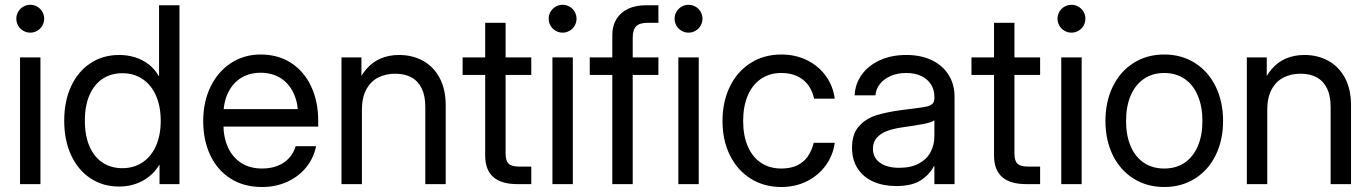

<svg xmlns="http://www.w3.org/2000/svg" viewBox="-20 -749 5577 781"><path d="M61.5 -515.6H144.5V0H61.5ZM46.4 -672.9Q46.4 -688 54 -701.2Q61.5 -714.4 74.7 -721.9Q87.9 -729.5 103 -729.5Q118.2 -729.5 131.3 -721.9Q144.5 -714.4 152.1 -701.2Q159.7 -688 159.7 -672.9Q159.7 -657.7 152.1 -644.5Q144.5 -631.3 131.3 -623.8Q118.2 -616.2 103 -616.2Q87.9 -616.2 74.7 -623.8Q61.5 -631.3 54 -644.5Q46.4 -657.7 46.4 -672.9Z M241.2 -257.8Q241.2 -336.9 269 -397.5Q296.9 -458 347.7 -491.7Q398.4 -525.4 464.8 -525.4Q498.5 -525.4 529.3 -515.9Q560.1 -506.3 585 -487.1Q609.9 -467.8 626 -439.5H627V-727.5H710V0H628.9V-78.1H627.9Q609.9 -48.8 584.5 -29.3Q559.1 -9.8 528.8 0Q498.5 9.8 464.8 9.8Q398.4 9.8 347.7 -23.9Q296.9 -57.6 269 -118.4Q241.2 -179.2 241.2 -257.8ZM633.8 -257.8Q633.8 -315.9 614.7 -359.6Q595.7 -403.3 560.3 -427.2Q524.9 -451.2 477.5 -451.2Q432.6 -451.2 398.2 -429Q363.8 -406.7 344.5 -363.3Q325.2 -319.8 325.2 -257.8Q325.2 -195.8 344.5 -152.6Q363.8 -109.4 397.9 -87.2Q432.1 -64.9 477.5 -64.9Q524.9 -64.9 560.3 -88.9Q595.7 -112.8 614.7 -156.2Q633.8 -199.7 633.8 -257.8Z M806.6 -256.8Q806.6 -334.5 836.4 -396Q866.2 -457.5 919.4 -492.4Q972.7 -527.3 1040 -527.3Q1110.8 -527.3 1163.8 -493.2Q1216.8 -459 1245.6 -397.7Q1274.4 -336.4 1274.4 -256.8V-233.9H850.6V-305.2H1228L1192.4 -280.3Q1192.4 -332 1173.6 -371.3Q1154.8 -410.6 1120.4 -431.9Q1085.9 -453.1 1040 -453.1Q994.6 -453.1 960.4 -431.9Q926.3 -410.6 907.5 -371.3Q888.7 -332 888.7 -280.3V-245.1Q888.7 -191.4 907 -150.4Q925.3 -109.4 960.9 -86.4Q996.6 -63.5 1045.9 -63.5Q1081.5 -63.5 1109.6 -74.7Q1137.7 -85.9 1156.2 -106.4Q1174.8 -127 1182.6 -154.3H1265.6Q1255.9 -105.5 1225.1 -67.9Q1194.3 -30.3 1147.9 -9.3Q1101.6 11.7 1045.9 11.7Q971.7 11.7 917.7 -22.7Q863.8 -57.1 835.2 -117.9Q806.6 -178.7 806.6 -256.8Z M1452.1 0H1369.1V-515.6H1450.2V-390.6H1426.8Q1443.4 -436.5 1469 -466.6Q1494.6 -496.6 1528.3 -511Q1562 -525.4 1603.5 -525.4Q1656.7 -525.4 1699.7 -502.2Q1742.7 -479 1767.8 -432.9Q1793 -386.7 1793 -320.3V0H1710V-314.5Q1710 -358.9 1695.6 -388.9Q1681.2 -418.9 1653.8 -434.1Q1626.5 -449.2 1587.9 -449.2Q1548.8 -449.2 1518.3 -433.6Q1487.8 -418 1470 -385Q1452.1 -352.1 1452.1 -301.8Z M2036.6 -656.2V-125Q2036.6 -94.7 2049.1 -83Q2061.5 -71.3 2093.3 -71.3H2141.1V0H2085.4Q2019 0 1986.3 -29.1Q1953.6 -58.1 1953.6 -116.2V-656.2ZM2141.1 -444.3H1861.8V-515.6H2141.1Z M2227.1 -515.6H2310.1V0H2227.1ZM2211.9 -672.9Q2211.9 -688 2219.5 -701.2Q2227.1 -714.4 2240.2 -721.9Q2253.4 -729.5 2268.6 -729.5Q2283.7 -729.5 2296.9 -721.9Q2310.1 -714.4 2317.6 -701.2Q2325.2 -688 2325.2 -672.9Q2325.2 -657.7 2317.6 -644.5Q2310.1 -631.3 2296.9 -623.8Q2283.7 -616.2 2268.6 -616.2Q2253.4 -616.2 2240.2 -623.8Q2227.1 -631.3 2219.5 -644.5Q2211.9 -657.7 2211.9 -672.9Z M2470.7 -607.4Q2470.7 -644 2487.3 -671.1Q2503.9 -698.2 2534.4 -712.9Q2564.9 -727.5 2606.4 -727.5H2658.2V-656.2H2614.3Q2581.5 -656.2 2567.6 -642.1Q2553.7 -627.9 2553.7 -594.7V0H2470.7ZM2658.2 -444.3H2378.9V-515.6H2658.2Z M2739.3 -515.6H2822.3V0H2739.3ZM2724.1 -672.9Q2724.1 -688 2731.7 -701.2Q2739.3 -714.4 2752.4 -721.9Q2765.6 -729.5 2780.8 -729.5Q2795.9 -729.5 2809.1 -721.9Q2822.3 -714.4 2829.8 -701.2Q2837.4 -688 2837.4 -672.9Q2837.4 -657.7 2829.8 -644.5Q2822.3 -631.3 2809.1 -623.8Q2795.9 -616.2 2780.8 -616.2Q2765.6 -616.2 2752.4 -623.8Q2739.3 -631.3 2731.7 -644.5Q2724.1 -657.7 2724.1 -672.9Z M2918.9 -256.8Q2918.9 -335.4 2949 -397Q2979 -458.5 3033.4 -492.9Q3087.9 -527.3 3158.2 -527.3Q3215.8 -527.3 3262.7 -504.2Q3309.6 -481 3339.1 -440.2Q3368.7 -399.4 3375.5 -347.7H3291.5Q3285.2 -378.4 3268.1 -402.1Q3251 -425.8 3223.1 -439Q3195.3 -452.1 3158.2 -452.1Q3110.4 -452.1 3075.2 -428Q3040 -403.8 3021.5 -359.9Q3002.9 -315.9 3002.9 -256.8Q3002.9 -198.2 3021.5 -154.5Q3040 -110.8 3075 -87.2Q3109.9 -63.5 3158.2 -63.5Q3195.8 -63.5 3222.4 -76.2Q3249 -88.9 3265.4 -112.1Q3281.7 -135.3 3290 -168H3375.5Q3368.7 -117.2 3338.9 -76.2Q3309.1 -35.2 3262.2 -11.7Q3215.3 11.7 3158.2 11.7Q3087.9 11.7 3033.4 -22.5Q2979 -56.6 2949 -117.7Q2918.9 -178.7 2918.9 -256.8Z M3445.8 -148.4Q3445.8 -203.6 3473.6 -235.1Q3501.5 -266.6 3544.2 -280Q3586.9 -293.5 3650.9 -301.8Q3672.4 -304.7 3693.8 -307.1Q3732.4 -312 3748.5 -315.4Q3764.6 -318.8 3772.7 -326.7Q3780.8 -334.5 3780.8 -350.6V-355.5Q3780.8 -383.8 3767.1 -405.5Q3753.4 -427.2 3727.5 -439.7Q3701.7 -452.1 3666.5 -452.1Q3631.3 -452.1 3603.5 -440.2Q3575.7 -428.2 3559.3 -407.5Q3543 -386.7 3541 -361.3H3456.5Q3458.5 -408.2 3485.6 -445.6Q3512.7 -482.9 3559.6 -504.2Q3606.4 -525.4 3666.5 -525.4Q3726.1 -525.4 3770.3 -504.2Q3814.5 -482.9 3838.6 -444.6Q3862.8 -406.2 3862.8 -355.5V0H3780.8V-73.2H3778.8Q3761.2 -38.6 3725.1 -15.4Q3689 7.8 3625.5 7.8Q3573.2 7.8 3532.7 -10Q3492.2 -27.8 3469 -63Q3445.8 -98.1 3445.8 -148.4ZM3780.8 -195.3V-259.8Q3772.5 -252 3738.3 -245.1Q3704.1 -238.3 3647 -230.5Q3613.8 -225.6 3588.1 -216.1Q3562.5 -206.5 3546.6 -188.7Q3530.8 -170.9 3530.8 -143.6Q3530.8 -119.6 3543.7 -102.3Q3556.6 -85 3580.6 -75.7Q3604.5 -66.4 3637.2 -66.4Q3685.5 -66.4 3718 -84Q3750.5 -101.6 3765.6 -130.9Q3780.8 -160.2 3780.8 -195.3Z M4106.4 -656.2V-125Q4106.4 -94.7 4118.9 -83Q4131.3 -71.3 4163.1 -71.3H4210.9V0H4155.3Q4088.9 0 4056.2 -29.1Q4023.4 -58.1 4023.4 -116.2V-656.2ZM4210.9 -444.3H3931.6V-515.6H4210.9Z M4296.9 -515.6H4379.9V0H4296.9ZM4281.7 -672.9Q4281.7 -688 4289.3 -701.2Q4296.9 -714.4 4310.1 -721.9Q4323.2 -729.5 4338.4 -729.5Q4353.5 -729.5 4366.7 -721.9Q4379.9 -714.4 4387.5 -701.2Q4395 -688 4395 -672.9Q4395 -657.7 4387.5 -644.5Q4379.9 -631.3 4366.7 -623.8Q4353.5 -616.2 4338.4 -616.2Q4323.2 -616.2 4310.1 -623.8Q4296.9 -631.3 4289.3 -644.5Q4281.7 -657.7 4281.7 -672.9Z M4476.6 -256.8Q4476.6 -335.4 4506.6 -397Q4536.6 -458.5 4591.1 -492.9Q4645.5 -527.3 4715.8 -527.3Q4786.1 -527.3 4840.6 -492.9Q4895 -458.5 4925 -397Q4955.1 -335.4 4955.1 -256.8Q4955.1 -178.7 4925 -117.7Q4895 -56.6 4840.6 -22.5Q4786.1 11.7 4715.8 11.7Q4645.5 11.7 4591.1 -22.5Q4536.6 -56.6 4506.6 -117.7Q4476.6 -178.7 4476.6 -256.8ZM4871.1 -256.8Q4871.1 -315.4 4852.5 -359.6Q4834 -403.8 4798.8 -428Q4763.7 -452.1 4715.8 -452.1Q4668 -452.1 4632.8 -428Q4597.7 -403.8 4579.1 -359.9Q4560.5 -315.9 4560.5 -256.8Q4560.5 -198.2 4579.1 -154.5Q4597.7 -110.8 4632.6 -87.2Q4667.5 -63.5 4715.8 -63.5Q4764.2 -63.5 4799.1 -87.4Q4834 -111.3 4852.5 -155Q4871.1 -198.7 4871.1 -256.8Z M5134.8 0H5051.8V-515.6H5132.8V-390.6H5109.4Q5126 -436.5 5151.6 -466.6Q5177.2 -496.6 5210.9 -511Q5244.6 -525.4 5286.1 -525.4Q5339.4 -525.4 5382.3 -502.2Q5425.3 -479 5450.4 -432.9Q5475.6 -386.7 5475.6 -320.3V0H5392.6V-314.5Q5392.6 -358.9 5378.2 -388.9Q5363.8 -418.9 5336.4 -434.1Q5309.1 -449.2 5270.5 -449.2Q5231.4 -449.2 5200.9 -433.6Q5170.4 -418 5152.6 -385Q5134.8 -352.1 5134.8 -301.8Z"/></svg>

Font: Intratopia Thin
Style: Regular
Weight: 100
Designer: Rasmus Andersson
Foundry: rsms
Version: Version 3.000;Glyphs 3.2.3 (3260)